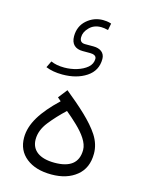

<svg xmlns="http://www.w3.org/2000/svg" viewBox="-117 -842 684 910"><g transform="rotate(15 225.5 -386.5)"><path d="M273.9 -772.5C244.1 -772.5 217.8 -762.7 194.8 -742.7C171.9 -722.7 160.2 -695.8 160.2 -663.1C160.2 -624 182.1 -605.5 217.8 -605.5H254.4C269.5 -605.5 285.6 -601.1 285.6 -585.4C285.6 -568.8 278.8 -554.7 265.6 -543C238.3 -519.5 194.3 -507.3 153.8 -507.3C126.5 -507.3 105.5 -511.7 87.4 -519.5L71.8 -487.3C94.7 -478 121.6 -473.1 152.8 -473.1C199.7 -473.1 238.8 -483.4 270.5 -504.4C302.2 -525.4 317.9 -554.7 317.9 -593.3C317.9 -624 294.4 -640.1 261.7 -640.1H220.7C202.6 -640.1 193.8 -648.9 193.8 -667C193.8 -684.1 201.2 -700.2 216.3 -715.3C231 -730.5 250 -737.8 273.9 -737.8C283.2 -737.8 294.4 -736.3 308.1 -732.9L314.5 -766.1C299.3 -771.5 283.2 -772.5 273.9 -772.5ZM178.7 -348.6C98.1 -272 55.7 -206.1 55.7 -137.7C55.7 -96.2 70.8 -63 101.6 -38.6C132.3 -14.2 173.3 -2 225.6 -2C275.9 -2 316.9 -14.6 348.6 -40.5C379.9 -65.9 395.5 -102.1 395.5 -149.4C395.5 -179.7 386.7 -209 368.7 -237.3C332.5 -293.5 268.6 -348.6 196.3 -407.7L161.6 -363.3ZM341.3 -153.3C341.3 -88.4 299.8 -59.6 225.1 -59.6C152.3 -59.6 110.8 -89.8 110.8 -144C110.8 -173.8 122.1 -202.6 144 -230.5C166 -258.3 190.9 -285.2 219.7 -312C238.8 -296.4 257.3 -279.8 275.9 -262.2C313 -226.6 341.3 -188.5 341.3 -153.3Z"/></g></svg>

Font: Vazirmatn ExtraLight
Style: Regular
Weight: 200
Designer: Saber Rastikerdar
Foundry: Saber Rastikerdar
Version: Version 33.003